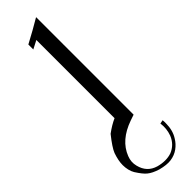

<svg xmlns="http://www.w3.org/2000/svg" viewBox="-424 -745 1038 1038"><g transform="rotate(-45 95.5 -225.5)"><path d="M257.4 121.1 236.3 125.3Q242.6 167.9 227.4 209.5Q207.4 258.4 160 277.4Q116.3 292.1 61.6 277.4Q0 259.5 -15.8 194.7Q-24.7 161.1 -11.1 126.8Q22.6 39.5 135.3 0L167.9 -11.1V-756.8Q136.3 -737.9 103.4 -719.5Q70.5 -701.1 33.7 -681.6V-643.7L81.6 -668.4V-70.5Q63.7 -62.6 45.3 -51.6Q26.8 -40.5 6.8 -25.8Q-39.5 32.1 -51.6 62.6Q-66.8 106.3 -66.8 140Q-66.8 158.9 -62.4 177.9Q-57.9 196.8 -49.5 210.5Q-23.7 251.1 -4.7 266.3Q16.8 284.2 57.4 296.8Q103.2 308.9 134.2 304.7Q167.9 300 193.2 281.6Q218.4 263.2 233.7 237.4Q258.4 199.5 258.4 145.3Q258.4 140 258.4 133.2Q258.4 126.8 257.4 121.1Z"/></g></svg>

Font: MM Bagan
Style: Regular
Weight: 400
Designer: Khon Soe Zaw Thu
Version: Version 1.00 July 10, 2016, initial release